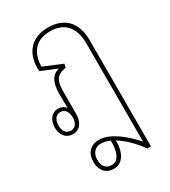

<svg xmlns="http://www.w3.org/2000/svg" viewBox="-201 -655 908 1028"><g transform="rotate(-30 252.5 -141.0)"><path d="M194 275C253 275 278 216 278 158C278 155 277 151 277 148C318 172 367 219 402 270H425V-387C425 -501 362 -557 264 -557C162 -557 108 -491 108 -399V-378L205 -338V-337C159 -325 140 -286 140 -214L141 -132C130 -146 114 -154 94 -154C55 -154 29 -120 29 -74C29 -28 55 5 97 5C140 5 165 -29 165 -82V-211C165 -281 177 -314 240 -323L245 -345L130 -393C133 -482 178 -534 264 -534C346 -534 401 -487 401 -382V227C347 164 268 100 201 100C146 100 116 136 116 189C116 241 146 275 194 275ZM96 -17C69 -17 52 -38 52 -74C52 -110 69 -132 96 -132C123 -132 140 -110 140 -74C140 -38 123 -17 96 -17ZM194 252C160 252 140 230 140 189C140 149 163 123 198 123C217 123 232 126 254 136C256 196 240 252 194 252Z"/></g></svg>

Font: Noto Sans Thai Looped Condensed Thin
Style: Regular
Weight: 100
Width: 3
Designer: Sasikarn Vongin, Ben Mitchell
Foundry: The Fontpad Ltd
Version: Version 1.001